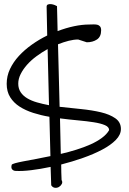

<svg xmlns="http://www.w3.org/2000/svg" viewBox="-20 -867 633 939"><path d="M227.5 -50.8Q176.8 -40 132.3 -34.7Q87.9 -29.3 56.6 -31.2Q46.9 -31.2 40 -38.1Q33.2 -44.9 37.1 -60.5Q38.1 -64.5 53.7 -68.8Q69.3 -73.2 95.2 -78.1Q121.1 -83 155.3 -89.4Q189.5 -95.7 226.6 -103.5L221.7 -295.9Q180.7 -302.7 142.6 -314.9Q104.5 -327.1 75.7 -345.7Q46.9 -364.3 29.8 -391.6Q12.7 -418.9 12.7 -457Q12.7 -495.1 28.8 -529.3Q44.9 -563.5 72.3 -593.3Q99.6 -623 135.3 -648.4Q170.9 -673.8 210.9 -693.4L208 -834Q208 -842.8 214.8 -845.2Q221.7 -847.7 230.5 -846.7Q239.3 -845.7 247.6 -842.3Q255.9 -838.9 258.8 -836.9Q259.8 -807.6 260.3 -776.9Q260.7 -746.1 261.7 -714.8Q302.7 -730.5 342.3 -738.8Q381.8 -747.1 416 -747.1Q425.8 -747.1 436.5 -747.6Q447.3 -748 455.6 -746.1Q463.9 -744.1 469.2 -737.8Q474.6 -731.4 474.6 -718.8Q474.6 -687.5 454.1 -673.8Q433.6 -660.2 404.3 -660.2L362.3 -673.8Q340.8 -673.8 315.9 -667.5Q291 -661.1 263.7 -650.4Q265.6 -576.2 267.6 -499.5Q269.5 -422.9 271.5 -344.7Q324.2 -338.9 377.4 -333.5Q430.7 -328.1 473.6 -317.9Q516.6 -307.6 543.9 -288.6Q571.3 -269.5 571.3 -236.3Q571.3 -208 546.4 -182.6Q521.5 -157.2 480 -135.3Q438.5 -113.3 385.7 -94.7Q333 -76.2 279.3 -62.5Q279.3 -43 279.8 -23.9Q280.3 -4.9 281.2 13.7Q287.1 23.4 282.2 32.7Q277.3 42 268.1 47.4Q258.8 52.7 248 51.3Q237.3 49.8 230.5 39.1ZM69.3 -458Q69.3 -433.6 81.1 -416Q92.8 -398.4 113.3 -386.2Q133.8 -374 161.1 -366.2Q188.5 -358.4 219.7 -352.5L212.9 -627Q184.6 -611.3 158.2 -591.8Q131.8 -572.3 112.3 -550.3Q92.8 -528.3 81.1 -504.9Q69.3 -481.4 69.3 -458ZM513.7 -230.5Q513.7 -246.1 493.2 -254.9Q472.7 -263.7 439 -269Q405.3 -274.4 361.8 -278.3Q318.4 -282.2 273.4 -288.1Q274.4 -243.2 275.4 -200.2Q276.4 -157.2 277.3 -114.3Q315.4 -123 353 -134.8Q390.6 -146.5 422.4 -160.6Q454.1 -174.8 478 -192.4Q502 -210 513.7 -230.5Z"/></svg>

Font: Shadows Into Light Two
Style: Regular
Weight: 400
Designer: Kimberly Geswein
Foundry: Kimberly Geswein
Version: Version 1.003 2012